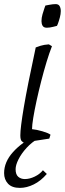

<svg xmlns="http://www.w3.org/2000/svg" viewBox="-49 -682 316 935"><path d="M179 -547Q164 -547 158.5 -556.5Q153 -566 153 -579Q153 -595 158 -612.5Q163 -630 167.5 -642.5Q172 -655 172 -655Q172 -655 190.5 -658.5Q209 -662 222 -662Q236 -662 241.5 -652Q247 -642 247 -628Q247 -614 242.5 -597Q238 -580 233.5 -568Q229 -556 228 -556Q228 -556 210.5 -551.5Q193 -547 179 -547ZM67 12Q64 12 57 5.5Q50 -1 50 -23Q50 -59 67 -160Q84 -261 125 -451Q151 -461 167 -463.5Q183 -466 189 -466L204 -457Q191 -424 177.5 -379.5Q164 -335 151.5 -286Q139 -237 129 -191Q119 -145 113 -108.5Q107 -72 107 -53Q129 -51 158 -42.5Q187 -34 197 -26L191 -7ZM48 233Q9 233 -10 212.5Q-29 192 -29 161Q-29 107 14 59Q57 11 130 -26L140 -9Q106 10 80.5 38Q55 66 41 94Q27 122 27 142Q27 168 40 179Q53 190 72 190Q95 190 120 178Q145 166 160 147L179 165Q150 199 115.5 216Q81 233 48 233Z"/></svg>

Font: Mate
Style: Italic
Weight: 400
Italic angle: -10.8°
Designer: Eduardo Rodriguez Tunni
Foundry: Eduardo Rodriguez Tunni
Version: Version 1.003; ttfautohint (v1.8.4.7-5d5b);gftools[0.9.24]